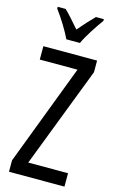

<svg xmlns="http://www.w3.org/2000/svg" viewBox="-140 -1091 642 1053"><g transform="rotate(15 180.5 -564.5)"><path d="M142 -876H219C240 -922 282 -985 312 -1026V-1036H267C233 -1001 215 -982 181 -942C151 -976 120 -1013 95 -1036H50V-1026C85 -979 121 -920 142 -876ZM341 -93V-169H115L335 -741V-807H30V-731H244L26 -158V-93Z"/></g></svg>

Font: Noto Sans Kannada UI ExtraCondensed
Style: Regular
Weight: 400
Width: 2
Designer: Jelle Bosma - Monotype Design Team
Foundry: Monotype Imaging Inc.
Version: Version 2.005